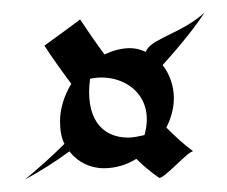

<svg xmlns="http://www.w3.org/2000/svg" viewBox="-20 -542 363 307"><path d="M124 -416C173 -427 230 -393 211 -326C202 -324 193 -322 185 -322C141 -322 116 -355 124 -416ZM307 -522C274 -491 226 -481 215 -463L213 -459C205 -463 196 -465 188 -465C174 -465 160 -461 147 -455C133 -474 120 -493 108 -511C109 -511 51 -469 51 -469C64 -449 79 -428 94 -408C83 -390 76 -369 76 -348C76 -334 78 -322 83 -312C65 -294 44 -275 20 -255C44 -268 68 -283 91 -300C104 -283 124 -273 146 -273C164 -273 182 -278 198 -288C209 -277 221 -267 234 -258C240 -253 282 -302 289 -300C274 -311 260 -324 246 -338C253 -352 258 -368 258 -385C258 -405 251 -424 240 -438C271 -472 295 -503 307 -522Z"/></svg>

Font: Quintessential
Style: Regular
Weight: 400
Designer: Astigmatic (AOETI)
Foundry: Astigmatic (AOETI)
Version: Version 1.000